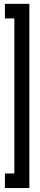

<svg xmlns="http://www.w3.org/2000/svg" viewBox="-20 -831 206 996"><path d="M5.6 -811.1H132.2V144.4H5.6V68.9H54.4V-735.6H5.6Z"/></svg>

Font: Le Murmure
Style: Regular
Weight: 600
Width: 2
Designer: Jeremy Landes, Alexander Slobzheninov (Cyrillic)
Foundry: Velvetyne Type Foundry
Version: Version 1.0